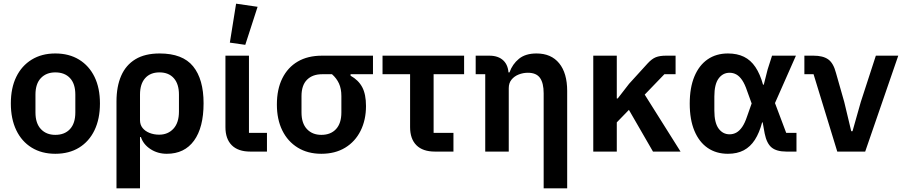

<svg xmlns="http://www.w3.org/2000/svg" viewBox="-20 -825 4920 1045"><path d="M281 12Q207 12 152.5 -21.5Q98 -55 68.5 -116.5Q39 -178 39 -262Q39 -346 68.5 -406.5Q98 -467 152.5 -500.5Q207 -534 281 -534Q356 -534 410.5 -500.5Q465 -467 494.5 -406.5Q524 -346 524 -262Q524 -178 494.5 -116.5Q465 -55 410.5 -21.5Q356 12 281 12ZM281 -91Q332 -91 361 -122.5Q390 -154 390 -213V-310Q390 -369 361 -400Q332 -431 281 -431Q232 -431 202.5 -400Q173 -369 173 -310V-213Q173 -154 202.5 -122.5Q232 -91 281 -91Z M614 200V-273Q614 -354 639.5 -412.5Q665 -471 717 -502.5Q769 -534 849 -534Q974 -534 1031 -464Q1088 -394 1088 -263Q1088 -131 1036 -59.5Q984 12 888 12Q838 12 799 -13.5Q760 -39 747 -79H742V200ZM846 -92Q894 -92 924 -124.5Q954 -157 954 -218V-310Q954 -368 926 -399.5Q898 -431 848 -431Q798 -431 770 -399.5Q742 -368 742 -310V-171Q742 -146 756 -128.5Q770 -111 794 -101.5Q818 -92 846 -92Z M1433 -102V0H1342Q1276 0 1241.5 -34.5Q1207 -69 1207 -133V-522H1335V-102ZM1382 -788 1315 -581 1231 -593 1265 -805Z M2010 -421H1888V-413Q1931 -389 1951.5 -350.5Q1972 -312 1972 -248Q1972 -172 1942.5 -113Q1913 -54 1858.5 -21Q1804 12 1729 12Q1655 12 1600.5 -21.5Q1546 -55 1516.5 -115Q1487 -175 1487 -256Q1487 -339 1516.5 -398.5Q1546 -458 1600.5 -490Q1655 -522 1733 -522H2010ZM1787 -421H1733Q1681 -421 1651 -391Q1621 -361 1621 -302V-213Q1621 -154 1650.5 -122.5Q1680 -91 1729 -91Q1780 -91 1809 -122.5Q1838 -154 1838 -213V-302Q1838 -342 1825 -370.5Q1812 -399 1787 -421Z M2448 0H2347Q2281 0 2246.5 -34.5Q2212 -69 2212 -133V-421H2062V-522H2506V-421H2340V-102H2448Z M2749 0H2621V-421H2569V-522H2643Q2693 -522 2720.5 -495Q2748 -468 2748 -418V-412L2709 -431H2753Q2769 -476 2804.5 -505Q2840 -534 2900 -534Q2980 -534 3023.5 -480.5Q3067 -427 3067 -330V200H2939V-317Q2939 -373 2919 -401Q2899 -429 2853 -429Q2827 -429 2803 -419.5Q2779 -410 2764 -391.5Q2749 -373 2749 -345Z M3534 0 3403 -227 3337 -159V0H3209V-522H3337V-289H3342L3404 -369L3505 -480Q3528 -505 3549.5 -513.5Q3571 -522 3605 -522H3657V-421H3596L3489 -310L3684 0Z M4315 -102V0H4260Q4207 0 4180 -22Q4153 -44 4142 -98L4131 -159H4128Q4113 -102 4088.5 -64Q4064 -26 4028 -7Q3992 12 3942 12Q3878 12 3831.5 -20Q3785 -52 3759.5 -113Q3734 -174 3734 -261Q3734 -348 3759.5 -409Q3785 -470 3831.5 -502Q3878 -534 3942 -534Q3992 -534 4029 -516Q4066 -498 4091.5 -460Q4117 -422 4133 -364H4137L4158 -447L4182 -522H4312L4198 -264L4259 -102ZM3951 -94Q3971 -94 3988 -103.5Q4005 -113 4019.5 -134Q4034 -155 4046 -191L4071 -262L4046 -331Q4034 -367 4019.5 -388.5Q4005 -410 3988 -419.5Q3971 -429 3951 -429Q3914 -429 3891 -397.5Q3868 -366 3868 -300V-223Q3868 -157 3891 -125.5Q3914 -94 3951 -94Z M4689 0H4537L4408 -421H4358V-522H4408Q4459 -522 4487.5 -502Q4516 -482 4530 -428L4575 -270L4613 -111H4620L4665 -270L4747 -522H4869Z"/></svg>

Font: IBM Plex Sans SemiBold
Style: Regular
Weight: 600
Designer: Mike Abbink, Paul van der Laan, Pieter van Rosmalen
Foundry: Bold Monday
Version: Version 3.201